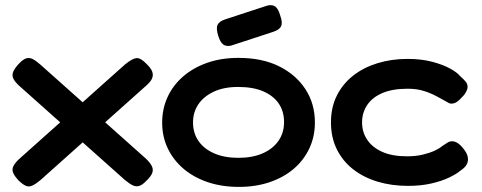

<svg xmlns="http://www.w3.org/2000/svg" viewBox="-20 -717 1892 753"><path d="M554 -467Q572 -450 577 -436Q582 -422 576 -408.5Q570 -395 551 -379L139 -11Q121 4 107.5 10.5Q94 17 82 12Q70 7 54 -8Q37 -26 31.5 -39.5Q26 -53 33 -66.5Q40 -80 58 -96L470 -464Q498 -487 514.5 -489Q531 -491 554 -467ZM54 -467Q70 -484 82.5 -488Q95 -492 108 -485.5Q121 -479 138 -464L551 -96Q569 -79 575.5 -65.5Q582 -52 577 -38.5Q572 -25 554 -8Q539 8 526.5 12Q514 16 501 10Q488 4 470 -11L57 -379Q39 -395 32.5 -408.5Q26 -422 32 -436Q38 -450 54 -467Z M917 16Q850 16 795 -2.5Q740 -21 700 -55Q660 -89 638 -135Q616 -181 616 -236Q616 -290 637 -336Q658 -382 697.5 -416.5Q737 -451 792 -470.5Q847 -490 915 -490Q1008 -490 1074.5 -457Q1141 -424 1178 -367Q1215 -310 1215 -237Q1215 -181 1193 -134.5Q1171 -88 1131.5 -54.5Q1092 -21 1037.5 -2.5Q983 16 917 16ZM915 -98Q970 -98 1010 -115.5Q1050 -133 1072 -164.5Q1094 -196 1094 -238Q1094 -280 1073.5 -310.5Q1053 -341 1013 -358.5Q973 -376 914 -376Q858 -376 818.5 -357.5Q779 -339 758 -308Q737 -277 737 -237Q737 -195 758.5 -164Q780 -133 820 -115.5Q860 -98 915 -98ZM886 -538Q867 -534 855.5 -542.5Q844 -551 836 -576Q827 -605 833 -619Q839 -633 863 -641L1028 -695Q1048 -700 1060 -691Q1072 -682 1079 -656Q1089 -629 1082.5 -614.5Q1076 -600 1051 -592Z M1580 12Q1516 12 1461 -4.5Q1406 -21 1365 -53Q1324 -85 1301 -131.5Q1278 -178 1278 -237Q1278 -296 1301 -342Q1324 -388 1364.5 -420Q1405 -452 1460 -469Q1515 -486 1578 -486Q1632 -486 1674 -475Q1716 -464 1744.5 -448.5Q1773 -433 1784 -419Q1798 -407 1807 -396Q1816 -385 1813 -369Q1810 -359 1804 -350Q1798 -341 1789 -333Q1765 -305 1742 -312Q1727 -320 1710.5 -329.5Q1694 -339 1675 -348Q1656 -357 1632.5 -363Q1609 -369 1578 -369Q1519 -369 1479.5 -352Q1440 -335 1420 -305Q1400 -275 1400 -237Q1400 -199 1420 -169Q1440 -139 1479 -121.5Q1518 -104 1576 -104Q1611 -104 1638 -110.5Q1665 -117 1684.5 -126Q1704 -135 1714 -144Q1725 -151 1734 -157Q1743 -163 1753 -163Q1765 -163 1777 -154.5Q1789 -146 1802 -128Q1813 -113 1815 -98.5Q1817 -84 1810 -71.5Q1803 -59 1786 -48Q1771 -35 1742 -21Q1713 -7 1672 2.5Q1631 12 1580 12Z"/></svg>

Font: Fredoka SemiExpanded Medium
Style: Regular
Weight: 500
Width: 6
Designer: Ben Nathan
Foundry: Milena B. Brandão, Ben Nathan
Version: Version 2.001